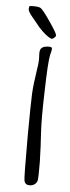

<svg xmlns="http://www.w3.org/2000/svg" viewBox="-55 -823 307 837"><g transform="rotate(5 98.5 -404.5)"><path d="M38.1 -786.1Q38.1 -792 41 -793Q43.9 -793.9 57.6 -793.9Q79.1 -793.9 87.9 -789.1Q97.7 -784.2 131.8 -734.4Q166 -684.6 166 -675.8Q166 -670.9 159.2 -665Q153.3 -659.2 146.5 -659.2Q124 -668 90.8 -704.1Q82 -715.8 55.7 -747.1Q37.1 -768.6 37.1 -781.2Q37.1 -784.2 38.1 -786.1ZM122.1 -622.1Q132.8 -624 139.6 -624Q146.5 -624 150.4 -622.1Q153.3 -620.1 153.3 -614.3Q153.3 -609.4 147.5 -587.9Q140.6 -555.7 137.7 -431.6Q133.8 -306.6 137.7 -248Q141.6 -193.4 143.6 -120.1Q144.5 -46.9 140.6 -35.2Q130.9 -14.6 107.4 -14.6Q87.9 -14.6 84 -33.2Q81.1 -42 81.1 -227.5Q82 -376 84 -414.1Q85.9 -452.1 96.7 -523.4Q102.5 -554.7 100.6 -579.1Q98.6 -602.5 104.5 -611.3Q111.3 -620.1 122.1 -622.1Z"/></g></svg>

Font: Yahfie
Style: Heavy
Weight: 600
Designer: Joe Palazzolo
Foundry: jozolo LLC
Version: Version 001.000